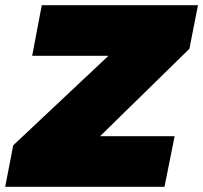

<svg xmlns="http://www.w3.org/2000/svg" viewBox="-36 -720 783 740"><path d="M-16 0 15 -160 415 -536 427 -505H88L125 -700H727L694 -532L318 -164L305 -195H637L598 0Z"/></svg>

Font: REM Black
Style: Italic
Weight: 900
Italic angle: -11°
Designer: Octavio Pardo
Foundry: Ashler Design
Version: Version 1.005;gftools[0.9.28]